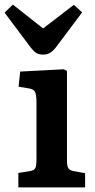

<svg xmlns="http://www.w3.org/2000/svg" viewBox="-43 -817 415 837"><path d="M37 0V-63L87 -71Q105 -74 110.5 -83.5Q116 -93 116 -121V-369Q116 -405 109.5 -417Q103 -429 81 -432L38 -439L45 -505L235 -515L249 -508V-118Q249 -93 255 -83.5Q261 -74 279 -71L328 -62V0ZM145 -579Q125 -579 113 -587.5Q101 -596 84 -619L-23 -762L13 -797L145 -693L279 -796L315 -763L201 -611Q187 -593 174 -586Q161 -579 145 -579Z"/></svg>

Font: Literata SemiBold
Style: Regular
Weight: 600
Designer: Latin by Veronika Burian and Jose Scaglione. Greek by Irene Vlachou. Cyrillic by Vera Evstafieva.
Foundry: TypeTogether
Version: Version 3.103; ttfautohint (v1.8.4.7-5d5b);gftools[0.9.29]